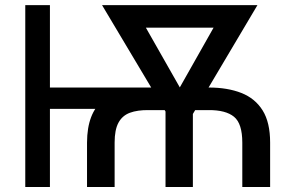

<svg xmlns="http://www.w3.org/2000/svg" viewBox="-20 -748 1208 768"><path d="M630.9 -397.9V-312.5H163.6V-397.9ZM179.7 -727.5V0H81.1V-727.5ZM438.5 0H328.1V-177.7Q328.6 -296.4 392.6 -346.9Q456.5 -397.5 574.2 -397.9H814.5Q890.1 -397.9 945.3 -376.2Q1000.5 -354.5 1030.5 -306.4Q1060.5 -258.3 1060.5 -177.7V0H949.2V-177.7Q949.2 -253.9 916 -281Q882.8 -308.1 814.5 -307.6H574.2Q529.8 -308.1 499.5 -296.9Q469.2 -285.6 453.9 -257.3Q438.5 -229 438.5 -177.7ZM894 -727.5V-637.2H509.8V-727.5ZM663.1 -334.5 885.3 -727.5H1009.8L750 -289.6H681.6ZM512.2 -727.5 737.8 -330.6 715.8 -289.6H649.4L388.2 -727.5ZM751.5 -381.3V0H642.1V-381.3Z"/></svg>

Font: Inter Cardless Tabular
Style: Regular
Weight: 400
Designer: Rasmus Andersson
Foundry: rsms
Version: Version 4.000;git-4fc901f